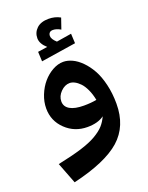

<svg xmlns="http://www.w3.org/2000/svg" viewBox="-173 -759 866 1123"><g transform="rotate(-20 260.5 -197.5)"><path d="M153.8 -452.1 150.9 -512.2 210.9 -521Q173.8 -553.7 173.8 -587.9Q173.8 -624 199.7 -648.4Q225.6 -672.9 273.9 -672.9Q314 -672.9 346.2 -654.8L323.2 -587.9Q297.4 -603 275.9 -603Q260.7 -603 253.9 -595Q247.1 -586.9 247.1 -576.2Q247.1 -555.7 274.9 -530.8L368.2 -545.9L371.1 -485.8ZM268.1 -407.2Q294.9 -407.2 323.5 -394Q352.1 -380.9 379.9 -353Q407.7 -325.2 429.4 -286.4Q451.2 -247.6 464.6 -191.4Q478 -135.3 478 -70.8Q478 68.8 387.5 149.2Q296.9 229.5 90.8 277.8L40 146Q129.4 127.4 189.2 108.9Q249 90.3 286.1 68.4Q323.2 46.4 343 24.4Q362.8 2.4 377 -28.8Q338.9 0 272.9 0Q193.4 0 137.7 -53.5Q82 -106.9 82 -184.1Q82 -226.1 98.6 -267.3Q115.2 -308.6 141.4 -339.1Q167.5 -369.6 201.2 -388.4Q234.9 -407.2 268.1 -407.2ZM295.9 -125Q340.3 -125 375 -131.8Q367.7 -169.4 354 -198.7Q340.3 -228 324.2 -244.6Q308.1 -261.2 292 -269.5Q275.9 -277.8 261.2 -277.8Q231 -277.8 205.1 -251.7Q179.2 -225.6 179.2 -192.9Q179.2 -160.2 209.2 -142.6Q239.3 -125 295.9 -125Z"/></g></svg>

Font: FiraGO SemiBold
Style: Italic
Weight: 600
Italic angle: -8°
Designer: bBox Type GmbH
Foundry: bBox Type GmbH
Version: Version 1.001;PS 001.001;hotconv 1.0.88;makeotf.lib2.5.64775